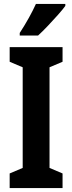

<svg xmlns="http://www.w3.org/2000/svg" viewBox="-20 -953 366 973"><path d="M297 0H29V-74L95 -102V-612L29 -640V-714H297V-640L231 -612V-102L297 -74ZM311 -923Q298 -905 274 -878Q250 -851 223 -822.5Q196 -794 173 -773H80V-786Q106 -826 126.5 -863Q147 -900 162 -933H311Z"/></svg>

Font: Noto Sans Lao ExtraCondensed
Style: Bold
Weight: 700
Width: 2
Designer: Monotype Design Team
Foundry: Monotype Imaging Inc.
Version: Version 2.003; ttfautohint (v1.8.4.7-5d5b)